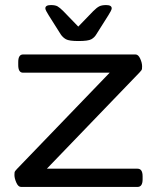

<svg xmlns="http://www.w3.org/2000/svg" viewBox="-20 -738 620 758"><path d="M63 0Q52 0 44.5 -17Q37 -34 37 -47Q37 -52 37.5 -57Q38 -62 47 -71L413 -451H71Q52 -451 52 -481V-493Q52 -523 71 -523H515Q526 -523 533.5 -506.5Q541 -490 541 -476Q541 -471 540.5 -466Q540 -461 531 -452L165 -72H523Q543 -72 543 -42V-30Q543 0 523 0ZM399 -718Q421 -718 421 -705Q421 -701 417 -693.5Q413 -686 408 -678L360 -602Q353 -590 340.5 -583Q328 -576 290 -576Q253 -576 240.5 -583Q228 -590 220 -602L172 -678Q167 -686 163 -693.5Q159 -701 159 -705Q159 -718 181 -718Q198 -718 207 -713Q216 -708 230 -694L289 -633L348 -694Q362 -708 372 -713Q382 -718 399 -718Z"/></svg>

Font: Asap Expanded
Style: Regular
Weight: 400
Width: 7
Designer: Pablo Cosgaya
Foundry: Omnibus-Type
Version: Version 3.001; ttfautohint (v1.8.4.7-5d5b)